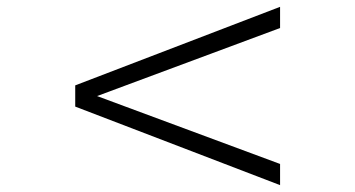

<svg xmlns="http://www.w3.org/2000/svg" viewBox="-20 -581 1040 562"><path d="M200.2 -269V-331.1L799.8 -561V-499L264.2 -299.8L799.8 -101.1V-39.1Z"/></svg>

Font: Charis SIL Viet
Style: Bold Italic
Weight: 700
Italic angle: -11°
Foundry: SIL International
Version: Version 5.000